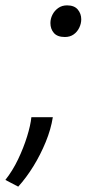

<svg xmlns="http://www.w3.org/2000/svg" viewBox="-68 -538 338 716"><path d="M0 158 -48 133Q-21 99 -0.5 56Q20 13 33 -29Q46 -71 49 -101H129Q122 -56 102.5 -8.5Q83 39 56.5 82Q30 125 0 158ZM174 -400Q146 -400 133 -415Q120 -430 120 -452Q120 -468 127.5 -483Q135 -498 149 -508Q163 -518 182 -518Q209 -518 222 -502.5Q235 -487 235 -466Q235 -450 227.5 -434.5Q220 -419 206.5 -409.5Q193 -400 174 -400Z"/></svg>

Font: Ubuntu Sans
Style: Italic
Weight: 400
Italic angle: -13.5°
Designer: Dalton Maag Ltd
Foundry: Dalton Maag Ltd
Version: Version 1.006